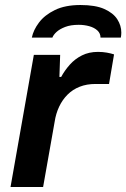

<svg xmlns="http://www.w3.org/2000/svg" viewBox="-20 -746 504 766"><path d="M22 0 115 -527H220L217 -439H224Q238 -465 258.5 -488Q279 -511 307 -525Q335 -539 371 -539Q390 -539 406.5 -536Q423 -533 435 -529L415 -411H361Q326 -411 298 -400Q270 -389 249.5 -368.5Q229 -348 216 -320.5Q203 -293 198 -260L152 0ZM301 -726Q361 -726 396.5 -710Q432 -694 448 -669Q464 -644 464 -616Q464 -611 463.5 -606Q463 -601 462 -596H381Q381 -613 368.5 -624.5Q356 -636 336 -641.5Q316 -647 294 -647Q262 -647 240 -638.5Q218 -630 205.5 -618.5Q193 -607 189 -596H107Q113 -626 135.5 -656Q158 -686 199 -706Q240 -726 301 -726Z"/></svg>

Font: Archivo SemiExpanded SemiBold
Style: Italic
Weight: 600
Width: 6
Italic angle: -10°
Designer: Hector Gatti
Foundry: Omnibus-Type
Version: Version 2.001